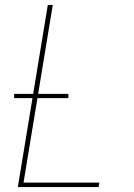

<svg xmlns="http://www.w3.org/2000/svg" viewBox="-20 -755 540 775"><path d="M52 0 173 -735H193L75 -18H381L378 0ZM37 -359V-376H256V-359Z"/></svg>

Font: Iosevka Term Curly Th Obl
Style: Regular
Weight: 100
Italic angle: -9°
Designer: Belleve Invis
Foundry: Belleve Invis
Version: Version 32.3.0